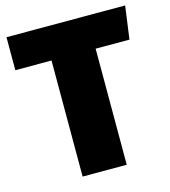

<svg xmlns="http://www.w3.org/2000/svg" viewBox="-105 -781 769 866"><g transform="rotate(-15 279.5 -348.0)"><path d="M380 0H174V-542H5V-696H559L538 -542H380Z"/></g></svg>

Font: Trujillo Black
Style: Regular
Weight: 900
Designer: Fira Sans original fonts by bBox Type GmbH, Carrois Corporate GbR, & Edenspiekermann AG / Changes by Cristiano Sobral
Foundry: Fira Sans original fonts by bBox Type GmbH, Carrois Corporate GbR, & Edenspiekermann AG / Changes by Cristiano Sobral
Version: Version 4.301;July 28, 2020;FontCreator 13.0.0.2655 64-bit